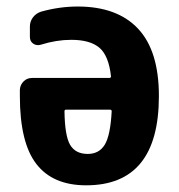

<svg xmlns="http://www.w3.org/2000/svg" viewBox="-20 -550 540 580"><path d="M245.1 -85Q279.3 -85 296.4 -112.8Q313.5 -140.6 317.4 -213.9Q317.4 -218.8 311.5 -218.8H179.7Q174.8 -218.8 174.8 -213.9Q175.8 -139.6 191.9 -112.3Q208 -85 245.1 -85ZM214.8 -530.3Q334 -530.3 397 -463.4Q460 -396.5 460 -259.8Q460 9.8 240.2 9.8Q139.6 9.8 89.8 -54.7Q40 -119.1 40 -259.8V-279.3Q41 -293.9 51.3 -304.2Q61.5 -314.5 77.1 -314.5H309.6Q314.5 -314.5 315.4 -318.4Q308.6 -381.8 280.3 -405.8Q252 -429.7 195.3 -429.7Q150.4 -429.7 103.5 -415Q90.8 -411.1 80.6 -418Q70.3 -424.8 70.3 -438.5V-469.7Q70.3 -485.4 79.6 -497.6Q88.9 -509.8 103.5 -514.6Q159.2 -530.3 214.8 -530.3Z"/></svg>

Font: Rounded-L Mgen+ 1mn bold
Style: Bold
Weight: 700
Designer: [Source Han Sans]
Ryoko NISHIZUKA  (kana & ideographs); Paul D. Hunt (Latin, Greek & Cyrillic); Wenlong ZHANG  (bopomofo
Version: Version 1.059.20150602